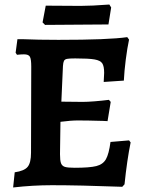

<svg xmlns="http://www.w3.org/2000/svg" viewBox="-20 -818 636 848"><path d="M557 -189Q541 -111 530 -4L520 7Q329 0 209 0Q125 0 38 10L45 -57Q87 -63 102 -81Q117 -99 117 -143L118 -524Q118 -557 112 -567.5Q106 -578 86 -578Q73 -578 55 -576L49 -585L57 -645H77Q148 -642 238 -642Q461 -642 542 -654L550 -643Q542 -606 535.5 -555Q529 -504 527 -462L438 -456L440 -496Q440 -526 431.5 -538.5Q423 -551 397.5 -555.5Q372 -560 312 -560Q286 -560 276 -558Q266 -556 262.5 -549Q259 -542 258 -526L251 -369L345 -368Q366 -368 397.5 -370.5Q429 -373 461 -377L469 -368L455 -283Q442 -283 435 -284Q365 -286 324 -286Q293 -286 247 -280L245 -137Q245 -109 249.5 -97Q254 -85 266.5 -81Q279 -77 310 -77Q376 -77 405.5 -84.5Q435 -92 448 -115Q461 -138 468 -191L550 -198ZM168 -719 182 -793 336 -792Q384 -792 463 -798L471 -785L459 -710L318 -709L179 -708Z"/></svg>

Font: Alegreya
Style: Bold
Weight: 700
Designer: Juan Pablo del Peral
Foundry: Huerta Tipografica
Version: Version 2.008; ttfautohint (v1.8)